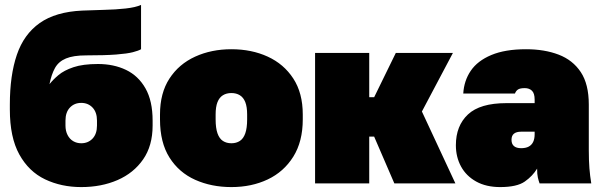

<svg xmlns="http://www.w3.org/2000/svg" viewBox="-20 -745 2442 780"><path d="M310 15Q229 15 163 -16.5Q97 -48 58.5 -117.5Q20 -187 20 -300V-320Q20 -439 48.5 -522.5Q77 -606 141.5 -651.5Q206 -697 314 -702Q356 -704 403 -705Q450 -706 490.5 -710.5Q531 -715 553 -725V-545Q543 -539 520 -533Q497 -527 452 -523.5Q407 -520 330 -520Q278 -520 248 -507.5Q218 -495 203.5 -469Q189 -443 181 -403Q195 -421 217.5 -440Q240 -459 278.5 -472Q317 -485 378 -485Q442 -485 492 -461Q542 -437 571 -386Q600 -335 600 -255V-235Q600 -153 561.5 -97.5Q523 -42 457.5 -13.5Q392 15 310 15ZM310 -163Q338 -163 356 -182Q374 -201 374 -235V-255Q374 -289 356 -308Q338 -327 310 -327Q282 -327 264 -308Q246 -289 246 -255V-235Q246 -213 254.5 -196.5Q263 -180 277.5 -171.5Q292 -163 310 -163Z M920 15Q839 15 773 -14.5Q707 -44 668.5 -105Q630 -166 630 -260V-280Q630 -367 668.5 -426Q707 -485 773 -515Q839 -545 920 -545Q1002 -545 1067.5 -515Q1133 -485 1171.5 -426Q1210 -367 1210 -280V-260Q1210 -170 1171.5 -108.5Q1133 -47 1067.5 -16Q1002 15 920 15ZM920 -163Q940 -163 954.5 -172.5Q969 -182 976.5 -203.5Q984 -225 984 -260V-280Q984 -311 976.5 -330Q969 -349 954.5 -358Q940 -367 920 -367Q900 -367 885.5 -358Q871 -349 863.5 -330Q856 -311 856 -280V-260Q856 -225 863.5 -203.5Q871 -182 885.5 -172.5Q900 -163 920 -163Z M1260 0V-530H1480V-350H1500L1588 -530H1820L1694 -292L1830 0H1582L1500 -190H1480V0Z M2012 15Q1955 15 1914.5 -7.5Q1874 -30 1853 -68.5Q1832 -107 1832 -155Q1832 -234 1881 -280Q1930 -326 2037 -326H2152V-340Q2152 -366 2141 -376.5Q2130 -387 2112 -387Q2093 -387 2084.5 -381.5Q2076 -376 2072 -365H1862Q1865 -417 1892.5 -457.5Q1920 -498 1976 -521.5Q2032 -545 2117 -545Q2192 -545 2249.5 -523Q2307 -501 2339.5 -452Q2372 -403 2372 -320V-135Q2372 -93 2374.5 -61.5Q2377 -30 2382 0H2172Q2168 -11 2165 -24Q2162 -37 2162 -60Q2144 -30 2112 -7.5Q2080 15 2012 15ZM2097 -143Q2116 -143 2128 -149.5Q2140 -156 2146 -168.5Q2152 -181 2152 -200V-210H2097Q2078 -210 2068 -202Q2058 -194 2058 -177Q2058 -160 2068 -151.5Q2078 -143 2097 -143Z"/></svg>

Font: Golos Text Black
Style: Regular
Weight: 900
Designer: A.Korolkova, Vitaly Kuzmin
Foundry: ParaType Ltd
Version: Version 2.004